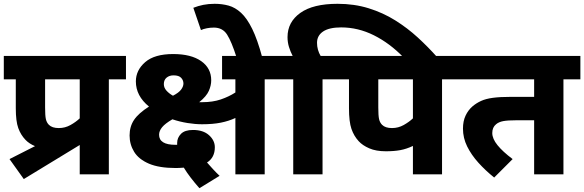

<svg xmlns="http://www.w3.org/2000/svg" viewBox="-20 -916 3070 1009"><path d="M30 -80 164 -148Q133 -161 114 -181Q89 -207 76 -243Q63 -279 63 -347V-499H0V-622H642V-499H552V0H399V-154L105 25ZM399 -499H217V-351Q217 -309 221 -290.5Q225 -272 237 -260Q254 -243 289 -243Q322 -243 350.5 -259Q379 -275 399 -294Z M1371 -499V0H1217V-296Q1183 -280 1141 -271.5Q1099 -263 1042 -263Q1006 -263 965.5 -269.5Q925 -276 886 -289Q848 -267 832 -247.5Q816 -228 816 -208Q816 -155 902 -155Q907 -155 911 -155Q911 -160 911 -165Q911 -192 931 -212.5Q951 -233 994 -233Q1048 -233 1078.5 -205.5Q1109 -178 1109 -142Q1109 -88 1068 -62Q1082 -46 1098.5 -28Q1115 -10 1134 8L1028 73Q1004 46 982.5 18Q961 -10 946 -35Q933 -34 922 -33.5Q911 -33 904 -33Q816 -33 762.5 -56Q709 -79 685 -118Q661 -157 661 -204Q661 -251 684.5 -286Q708 -321 763 -356Q694 -412 694 -488Q694 -547 743 -589.5Q792 -632 890 -632Q984 -632 1037 -595Q1090 -558 1090 -494Q1090 -467 1077.5 -438.5Q1065 -410 1027 -379Q1035 -379 1043 -379Q1098 -379 1140.5 -393.5Q1183 -408 1217 -430V-499H1147V-622H1460V-499ZM841 -474Q841 -455 855 -439.5Q869 -424 889 -413Q920 -429 932 -445.5Q944 -462 944 -477Q944 -494 932 -507Q920 -520 892 -520Q870 -520 855.5 -508Q841 -496 841 -474Z M1223 -615Q1197 -697 1173.5 -734Q1150 -771 1104 -771Q1085 -771 1067 -767.5Q1049 -764 1036 -758L996 -875Q1021 -885 1048.5 -890.5Q1076 -896 1108 -896Q1147 -896 1181.5 -886.5Q1216 -877 1247 -848.5Q1278 -820 1305.5 -764Q1333 -708 1358 -615Z M1521 -499H1446V-622H1518Q1506 -645 1498.5 -669.5Q1491 -694 1491 -721Q1491 -800 1558 -848Q1625 -896 1754 -896Q1842 -896 1917.5 -872.5Q1993 -849 2057 -809Q2121 -769 2175.5 -719Q2230 -669 2278 -615H2100Q2028 -689 1945 -730.5Q1862 -772 1773 -772Q1710 -772 1678 -750.5Q1646 -729 1646 -691Q1646 -672 1651 -654.5Q1656 -637 1665 -622H1766V-499H1675V0H1521Z M2303 -499V0H2150V-149Q2116 -133 2083.5 -127Q2051 -121 2008 -121Q1956 -121 1920.5 -136.5Q1885 -152 1865 -174Q1840 -201 1827 -238.5Q1814 -276 1814 -347V-499H1751V-622H2393V-499ZM2150 -499H1968V-351Q1968 -309 1972 -290.5Q1976 -272 1988 -260Q2005 -243 2040 -243Q2073 -243 2101.5 -259Q2130 -275 2150 -294Z M2941 -499V0H2787V-284H2696Q2648 -284 2624.5 -279.5Q2601 -275 2587 -263Q2567 -247 2567 -217Q2567 -187 2594.5 -153Q2622 -119 2674 -80L2577 17Q2531 -20 2494 -61Q2457 -102 2435 -146.5Q2413 -191 2413 -240Q2413 -279 2426.5 -308Q2440 -337 2463 -357Q2483 -374 2508 -385.5Q2533 -397 2570.5 -402Q2608 -407 2665 -407H2787V-499H2379V-622H3030V-499Z"/></svg>

Font: Noto Sans ExtraBold
Style: Regular
Weight: 800
Designer: Monotype Design Team
Foundry: Monotype Imaging Inc.
Version: Version 2.007